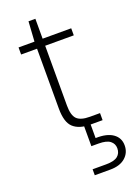

<svg xmlns="http://www.w3.org/2000/svg" viewBox="-163 -678 705 997"><g transform="rotate(-20 189.5 -179.5)"><path d="M247 0Q187 0 155 -29Q123 -58 123 -134V-465H35V-504H123L130 -614H168V-504H326V-465H168V-134Q168 -81 188.5 -60Q209 -39 260 -39H316V0ZM180 255V222H255Q299 222 318.5 206.5Q338 191 338 163Q338 138 318.5 122.5Q299 107 255 107H215V-7H250V75Q312 73 345.5 96.5Q379 120 379 162Q379 203 349 229Q319 255 266 255Z"/></g></svg>

Font: DM Sans ExtraLight
Style: Regular
Weight: 200
Designer: Colophon Foundry, Jonny Pinhorn
Foundry: Colophon Foundry
Version: Version 4.004; ttfautohint (v1.8.4.7-5d5b)